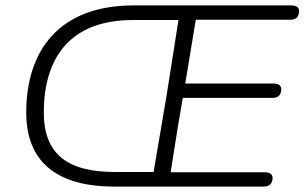

<svg xmlns="http://www.w3.org/2000/svg" viewBox="-20 -690 1126 710"><path d="M403 0H569H575H581H956C974 0 988 -10 988 -32C988 -46 977 -53 959 -53H611L639 -229L656 -328H989C1006 -328 1020 -337 1020 -360C1020 -374 1010 -381 992 -381H665L704 -617H1055C1072 -617 1086 -626 1086 -649C1086 -663 1076 -670 1058 -670H681H678H675H474C196 -670 77 -500 77 -274C77 -88 194 0 403 0ZM404 -54C230 -54 142 -120 142 -274C142 -468 232 -616 472 -616H640L596 -337L548 -54Z"/></svg>

Font: SN Pro Light
Style: Italic
Weight: 300
Italic angle: -8.99998°
Designer: Tobias Whetton
Foundry: Supernotes
Version: Version 1.001;Glyphs 3.2 (3249)